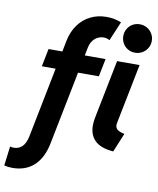

<svg xmlns="http://www.w3.org/2000/svg" viewBox="-164 -849 937 1137"><g transform="rotate(10 305.0 -281.0)"><path d="M78.1 -522.9H161.1L173.8 -587.9Q185.1 -645 214.8 -686Q244.6 -727.1 288.1 -748.5Q331.5 -770 383.8 -770Q432.1 -770 473.1 -752.9L424.3 -637.2Q408.7 -647 388.2 -647Q358.4 -647 335.7 -627.2Q313 -607.4 305.7 -571.8L295.9 -522.9H420.9L399.4 -415.5H274.4L187 23.9Q169.4 113.8 118.9 160.6Q68.4 207.5 -10.7 207.5Q-38.6 207.5 -60.5 201.2L-45.9 85Q-35.6 88.4 -24.4 88.4Q38.6 88.4 55.7 7.8L139.6 -415.5H56.6ZM415 -123.5Q415 -147.5 420.9 -175.3L490.2 -522.9H625.5L553.7 -163.1Q552.2 -156.7 552.2 -151.4Q552.2 -129.4 568.1 -119.9Q584 -110.4 607.4 -105.5L560.5 7.8Q485.8 2 450.4 -31.5Q415 -64.9 415 -123.5ZM500.5 -675.8Q500.5 -699.2 511.7 -719Q522.9 -738.8 542.5 -750Q562 -761.2 585.9 -761.2Q609.4 -761.2 629.2 -749.8Q648.9 -738.3 660.4 -718.8Q671.9 -699.2 671.9 -675.8Q671.9 -652.3 660.4 -632.8Q648.9 -613.3 629.2 -601.8Q609.4 -590.3 585.9 -590.3Q562 -590.3 542.5 -601.6Q522.9 -612.8 511.7 -632.6Q500.5 -652.3 500.5 -675.8Z"/></g></svg>

Font: Reddit Sans Fudge
Style: Bold
Weight: 700
Italic angle: -11.25°
Designer: Stephen Hutchings
Version: Version 1.013